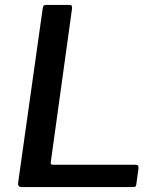

<svg xmlns="http://www.w3.org/2000/svg" viewBox="-20 -762 650 782"><path d="M154 -728Q155 -742 167 -742H265Q276 -742 273 -724L187 -103Q184 -91 195 -91H533Q546 -91 544 -76L535 -10Q534 -4 531.5 -2Q529 0 522 0H69Q51 0 54 -19L154 -728Z"/></svg>

Font: Libre Franklin Medium
Style: Italic
Weight: 500
Italic angle: -8°
Designer: Pablo Impallari, Rodrigo Fuenzalida, Nhung Nguyen
Foundry: Impallari Type
Version: Version 3.000